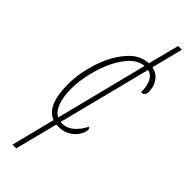

<svg xmlns="http://www.w3.org/2000/svg" viewBox="-314 -727 980 980"><g transform="rotate(45 176.0 -237.0)"><path d="M352 -443Q352 -429 345 -421Q338 -413 325 -413Q325 -459 311 -486Q297 -513 270 -519L142 -16Q145 -15 152 -15Q187 -15 215 -39Q243 -63 261 -100Q265 -100 267.5 -96Q270 -92 270 -86Q270 -69 256 -46Q242 -23 215 -6.5Q188 10 151 10Q141 10 136 9L77 240H50L110 3Q32 -25 32 -179Q32 -256 59 -341Q86 -426 135.5 -485Q185 -544 249 -546L292 -714H319L276 -544Q313 -537 332.5 -508Q352 -479 352 -443ZM117 -23 243 -521Q189 -516 147 -457.5Q105 -399 82.5 -320Q60 -241 60 -178Q60 -53 117 -23Z"/></g></svg>

Font: Noto Serif CondThin
Style: Italic
Weight: 250
Width: 3
Italic angle: -12°
Designer: Monotype Design Team
Foundry: Monotype Imaging Inc.
Version: Version 1.001